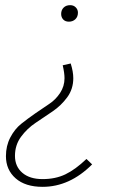

<svg xmlns="http://www.w3.org/2000/svg" viewBox="-20 -524 478 744"><path d="M252 -504Q265 -504 273.5 -495.5Q282 -487 282 -475Q282 -459 272 -449.5Q262 -440 247 -440Q233 -440 225 -448.5Q217 -457 217 -470Q217 -485 226.5 -494.5Q236 -504 252 -504ZM145 200Q78 200 40.5 167Q3 134 3 81Q3 41 20 8.5Q37 -24 62 -44Q87 -64 116.5 -84.5Q146 -105 171 -121.5Q196 -138 213 -164Q230 -190 230 -221Q230 -241 223 -271L254 -278Q264 -246 264 -221Q264 -179 240.5 -147Q217 -115 184 -92.5Q151 -70 118 -48Q85 -26 61.5 6Q38 38 38 80Q38 121 66.5 145.5Q95 170 145 170Q195 170 233.5 151.5Q272 133 315 92L337 113Q250 200 145 200Z"/></svg>

Font: Fira Sans UltraLight
Style: Italic
Weight: 200
Italic angle: -8°
Designer: Carrois Corporate & Edenspiekermann AG
Foundry: Carrois Corporate GbR & Edenspiekermann AG
Version: Version 4.203;PS 004.203;hotconv 1.0.88;makeotf.lib2.5.64775